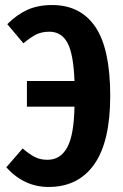

<svg xmlns="http://www.w3.org/2000/svg" viewBox="-20 -728 490 763"><path d="M418 -347Q418 -165 354.5 -75Q291 15 173 15Q76 15 5 -63L70 -138Q97 -115 118.5 -104Q140 -93 169 -93Q220 -93 247 -142Q274 -191 276 -304H87V-406H276Q272 -514 248 -558Q224 -602 176 -602Q147 -602 125 -591.5Q103 -581 73 -556L9 -632Q47 -670 89 -689Q131 -708 187 -708Q300 -708 359 -621Q418 -534 418 -347Z"/></svg>

Font: Fira Sans Extra Condensed SemiBold
Style: Regular
Weight: 600
Width: 1
Designer: Carrois Corporate & Edenspiekermann AG
Foundry: Carrois Corporate GbR & Edenspiekermann AG
Version: Version 4.203